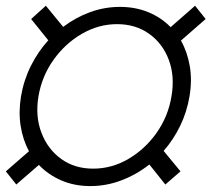

<svg xmlns="http://www.w3.org/2000/svg" viewBox="-21 -626 723 656"><path d="M287.6 9.8Q233.4 9.8 188.7 -9.5Q144 -28.8 111.8 -62.5L34.7 4.4L-1 -40.5L78.1 -109.4Q57.1 -147.9 49.6 -195.6Q42 -243.2 50.8 -296.9Q60.1 -352.1 84.5 -400.9Q108.9 -449.7 144 -488.3L85.4 -561L135.7 -606.4L194.8 -534.2Q237.3 -566.4 286.9 -584.5Q336.4 -602.5 388.7 -602.5Q441.9 -602.5 486.1 -584.2Q530.3 -565.9 562 -533.2L645.5 -606.4L681.6 -561L597.2 -487.3Q619.1 -448.7 627.4 -400.1Q635.7 -351.6 626.5 -296.9Q617.7 -243.7 594.7 -196.3Q571.8 -148.9 538.1 -110.4L595.7 -40.5L543.9 4.4L489.3 -64Q445.3 -29.3 393.8 -9.8Q342.3 9.8 287.6 9.8ZM297.4 -49.8Q360.8 -49.8 417.7 -83Q474.6 -116.2 514.2 -172.4Q553.7 -228.5 564.9 -296.9Q576.7 -365.7 555.7 -421.6Q534.7 -477.5 488.5 -510.5Q442.4 -543.5 378.9 -543.5Q315.9 -543.5 258.8 -510.5Q201.7 -477.5 161.9 -421.6Q122.1 -365.7 110.4 -296.9Q99.1 -228.5 120.6 -172.4Q142.1 -116.2 188 -83Q233.9 -49.8 297.4 -49.8Z"/></svg>

Font: Inter Display Light
Style: Italic
Weight: 300
Italic angle: -9.39999°
Designer: Rasmus Andersson
Foundry: rsms
Version: Version 4.000;git-a52131595